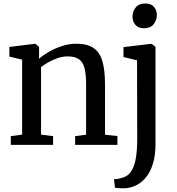

<svg xmlns="http://www.w3.org/2000/svg" viewBox="-20 -812 992 1076"><path d="M104 -57.5V-477.5L32.5 -495V-549L175 -566.5H178L199 -549.5V-507.5L198.5 -482.5Q220 -502 254 -521.5Q288 -541 327.5 -554Q367 -567 406 -567Q469 -567 504.2 -543Q539.5 -519 554 -468.5Q568.5 -418 568.5 -338.5V-57L638 -49.5V0H401V-49L462.5 -57V-337.5Q462.5 -392 454.5 -427Q446.5 -462 424 -479Q401.5 -496 358.5 -496Q332 -496 304.5 -486.8Q277 -477.5 252.5 -463.8Q228 -450 210 -436V-57.5L277.5 -49V0H40.5V-49ZM682 243Q675 243.5 662.5 243.2Q650 243 638.8 242Q627.5 241 624 239L619 192Q626.5 192.5 641.5 190.2Q656.5 188 674 181.5Q702.5 171 719 142Q735.5 113 742.2 69Q749 25 749 -30L748 -474L672 -492.5V-548L827 -566.5H829.5L851.5 -549.5V-6.5Q851.5 55 838.2 101Q825 147 801.5 177.5Q778 208 747.2 224.2Q716.5 240.5 682 243ZM786.5 -653.5Q755 -653.5 738.8 -672.8Q722.5 -692 722.5 -718.5Q722.5 -747.5 740.2 -770Q758 -792.5 794 -792.5H795Q826.5 -792.5 842.8 -773.5Q859 -754.5 859 -728.5Q859 -699.5 841.2 -676.5Q823.5 -653.5 787.5 -653.5Z"/></svg>

Font: Merriweather 20pt
Style: Regular
Weight: 400
Version: Version 2.100